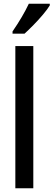

<svg xmlns="http://www.w3.org/2000/svg" viewBox="-20 -1006 286 1026"><path d="M158 0H62V-760H158ZM246 -977Q234 -957 210 -928.5Q186 -900 159 -872.5Q132 -845 111 -826H47V-838Q102 -918 134 -986H246Z"/></svg>

Font: Noto Sans Lao UI ExtCond Med
Style: Regular
Weight: 500
Width: 2
Designer: Monotype Design Team
Foundry: Monotype Imaging Inc.
Version: Version 2.000; ttfautohint (v1.8.4.7-5d5b)